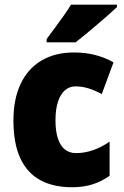

<svg xmlns="http://www.w3.org/2000/svg" viewBox="-20 -786 526 816"><path d="M286.1 9.8Q207 9.8 151.4 -20.3Q95.7 -50.3 66.4 -113.3Q37.1 -176.3 37.1 -273.9Q37.1 -364.7 67.6 -429.4Q98.1 -494.1 156 -528.6Q213.9 -563 294.9 -563Q343.3 -563 384.8 -552.2Q426.3 -541.5 462.4 -521L412.6 -386.2Q383.3 -401.9 356.2 -410.4Q329.1 -418.9 300.8 -418.9Q275.4 -418.9 256.3 -402.6Q237.3 -386.2 226.6 -354.2Q215.8 -322.3 215.8 -274.4Q215.8 -226.6 226.6 -195.6Q237.3 -164.6 256.8 -149.9Q276.4 -135.3 303.2 -135.3Q339.8 -135.3 376 -147.9Q412.1 -160.6 445.8 -184.1V-39.1Q413.6 -15.6 374.5 -2.9Q335.4 9.8 286.1 9.8ZM477.1 -766.1V-755.9Q463.4 -742.7 441.4 -723.4Q419.4 -704.1 394.5 -682.9Q369.6 -661.6 345.2 -641.4Q320.8 -621.1 301.3 -606H178.2V-620.1Q194.8 -642.6 213.6 -668Q232.4 -693.4 250.5 -718.8Q268.6 -744.1 281.7 -766.1Z"/></svg>

Font: Open Sans SemiCondensed ExtraBold
Style: Regular
Weight: 800
Width: 4
Designer: Monotype Design Team
Foundry: Monotype Imaging Inc.
Version: Version 3.000